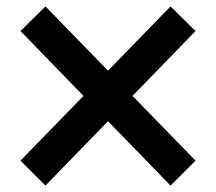

<svg xmlns="http://www.w3.org/2000/svg" viewBox="-20 -775 675 600"><path d="M591 -678 122 -195 44 -273 513 -755ZM44 -678 122 -755 591 -273 513 -195Z"/></svg>

Font: Matangi
Style: Bold
Weight: 700
Designer: Prashant Pant
Foundry: The Graphic Ant
Version: Version 3.002